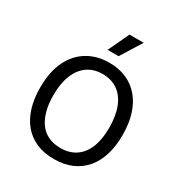

<svg xmlns="http://www.w3.org/2000/svg" viewBox="-205 -1028 1112 1184"><g transform="rotate(30 351.5 -436.0)"><path d="M351 13Q279 13 224.5 -11Q170 -35 133 -79.5Q96 -124 77 -186.5Q58 -249 58 -327Q58 -442 96 -518.5Q134 -595 200.5 -634Q267 -673 352 -673Q419 -673 473 -650Q527 -627 565.5 -582.5Q604 -538 624.5 -473.5Q645 -409 645 -326Q645 -249 626 -186Q607 -123 569.5 -79Q532 -35 477.5 -11Q423 13 351 13ZM352 -66Q416 -66 460.5 -96.5Q505 -127 528 -184.5Q551 -242 551 -325Q551 -409 527.5 -469Q504 -529 459 -560.5Q414 -592 351 -592Q289 -592 244.5 -561Q200 -530 176 -471Q152 -412 152 -327Q152 -264 165.5 -215.5Q179 -167 204 -133.5Q229 -100 266.5 -83Q304 -66 352 -66ZM380 -736H302L372 -885H473Z"/></g></svg>

Font: Bricolage Grotesque 28pt
Style: Regular
Weight: 400
Version: Version 1.001;gftools[0.9.33.dev8+g029e19f]